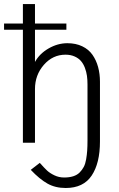

<svg xmlns="http://www.w3.org/2000/svg" viewBox="-27 -710 593 955"><path d="M299.8 225.1Q248 225.1 209 203.1Q169.9 181.2 126 134.8L170.9 100.1Q192.9 125 207 138.2Q221.2 151.4 243.7 162.1Q266.1 172.9 292 172.9Q317.9 172.9 337.2 166.7Q356.4 160.6 368.9 148.2Q381.3 135.7 389.4 120.6Q397.5 105.5 401.4 82.8Q405.3 60.1 406.7 38.8Q408.2 17.6 408.2 -12.2V-290Q408.2 -313 405.5 -332.8Q402.8 -352.5 395.3 -372.6Q387.7 -392.6 375.7 -406.5Q363.8 -420.4 344 -429.2Q324.2 -438 298.8 -438Q235.4 -438 191.2 -387.5Q147 -336.9 147 -267.1V0H86.9V-562H-6.8V-592.8H86.9V-689.9H147V-592.8H303.2V-562H147V-401.9Q169.4 -442.9 214.6 -469Q259.8 -495.1 308.1 -495.1Q350.1 -495.1 382.1 -479.7Q414.1 -464.4 432.9 -437.5Q451.7 -410.6 460.9 -376.7Q470.2 -342.8 470.2 -303.2V-5.9Q470.2 101.6 429 163.3Q387.7 225.1 299.8 225.1Z"/></svg>

Font: HK Grotesk Light
Style: Regular
Weight: 300
Designer: Alfredo Marco Pradil and Stefan Peev
Foundry: Hanken Design Co.
Version: Version 1.045;PS 001.045;hotconv 1.0.88;makeotf.lib2.5.64775